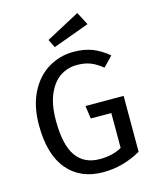

<svg xmlns="http://www.w3.org/2000/svg" viewBox="-133 -1001 897 1104"><g transform="rotate(-15 315.5 -449.5)"><path d="M561 -625 505 -567Q468 -597 434 -610Q400 -623 354 -623Q301 -623 256.5 -594.5Q212 -566 184 -503.5Q156 -441 156 -345Q156 -200 203.5 -133Q251 -66 344 -66Q420 -66 475 -97V-305H353L342 -382H569V-49Q462 12 344 12Q208 12 131.5 -79Q55 -170 55 -345Q55 -457 95.5 -537.5Q136 -618 204.5 -659.5Q273 -701 354 -701Q419 -701 466.5 -682.5Q514 -664 561 -625ZM475 -834 259 -755 235 -804 435 -911Z"/></g></svg>

Font: Fira Sans
Style: Regular
Weight: 400
Designer: bBox Type GmbH & Carrois Corporate GbR & Edenspiekermann AG
Foundry: bBox Type GmbH & Carrois Corporate GbR & Edenspiekermann AG
Version: Version 4.301